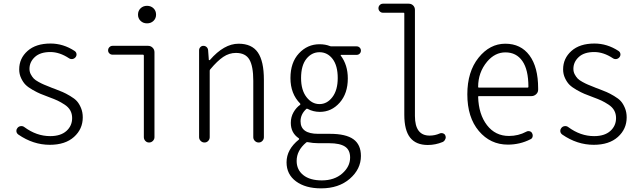

<svg xmlns="http://www.w3.org/2000/svg" viewBox="-20 -786 3540 1059"><path d="M254.9 12.7Q163.1 12.7 81.1 -43.9Q70.3 -51.8 70.3 -64.5Q70.3 -73.2 76.2 -80.1Q83 -88.9 94.2 -90.3Q105.5 -91.8 114.3 -85Q181.6 -35.2 256.8 -35.2Q314.5 -35.2 346.2 -63.5Q377.9 -91.8 377.9 -134.8Q377.9 -158.2 367.7 -176.8Q357.4 -195.3 336.4 -209Q315.4 -222.7 297.9 -231Q280.3 -239.3 251 -250Q219.7 -261.7 203.1 -268.6Q186.5 -275.4 160.6 -290Q134.8 -304.7 121.1 -318.4Q107.4 -332 96.7 -354.5Q85.9 -377 85.9 -403.3Q85.9 -463.9 131.8 -504.9Q177.7 -545.9 258.8 -545.9Q329.1 -545.9 391.6 -504.9Q400.4 -499 401.9 -488.8Q403.3 -478.5 396.5 -470.2Q389.6 -461.9 379.4 -460.4Q369.1 -459 360.4 -464.8Q308.6 -499 257.8 -499Q202.1 -499 172.4 -471.7Q142.6 -444.3 142.6 -406.2Q142.6 -389.6 149.9 -376Q157.2 -362.3 166 -353Q174.8 -343.8 192.9 -334Q210.9 -324.2 222.7 -319.3Q234.4 -314.5 258.8 -304.7Q263.7 -302.7 265.6 -301.8Q270.5 -300.8 279.3 -296.9Q309.6 -285.2 325.7 -278.3Q341.8 -271.5 366.7 -256.8Q391.6 -242.2 404.3 -228Q417 -213.9 426.8 -190.4Q436.5 -167 436.5 -138.7Q436.5 -74.2 388.2 -30.8Q339.8 12.7 254.9 12.7Z M773.4 -29.3V-479.5Q773.4 -484.4 768.6 -484.4H600.6Q590.8 -484.4 583.5 -491.2Q576.2 -498 576.2 -508.3Q576.2 -518.6 583.5 -525.9Q590.8 -533.2 600.6 -533.2H796.9Q811.5 -533.2 821.8 -522.9Q832 -512.7 832 -498V-29.3Q832 -17.6 823.2 -8.8Q814.5 0 802.2 0Q790 0 781.7 -8.8Q773.4 -17.6 773.4 -29.3ZM741.2 -705.1Q741.2 -726.6 755.4 -740.2Q769.5 -753.9 791 -753.9Q812.5 -753.9 826.7 -740.2Q840.8 -726.6 840.8 -705.1Q840.8 -684.6 826.7 -670.9Q812.5 -657.2 791 -657.2Q769.5 -657.2 755.4 -670.9Q741.2 -684.6 741.2 -705.1Z M1078.1 -29.3V-508.8Q1078.1 -518.6 1085 -525.9Q1091.8 -533.2 1101.6 -533.2Q1112.3 -533.2 1119.6 -526.4Q1127 -519.5 1127.9 -508.8L1131.8 -456.1Q1131.8 -454.1 1133.8 -454.1Q1135.7 -454.1 1137.7 -455.1Q1215.8 -544.9 1295.9 -544.9Q1369.1 -544.9 1402.3 -496.6Q1435.5 -448.2 1435.5 -346.7V-29.3Q1435.5 -17.6 1427.2 -8.8Q1418.9 0 1406.7 0Q1394.5 0 1385.7 -8.8Q1377 -17.6 1377 -29.3V-340.8Q1377 -420.9 1355.5 -457.5Q1334 -494.1 1281.2 -494.1Q1244.1 -494.1 1211.4 -472.2Q1178.7 -450.2 1139.6 -403.3Q1136.7 -400.4 1136.7 -395.5V-29.3Q1136.7 -17.6 1128.4 -8.8Q1120.1 0 1107.9 0Q1095.7 0 1086.9 -8.8Q1078.1 -17.6 1078.1 -29.3Z M1751 252.9Q1665 252.9 1612.8 214.4Q1560.5 175.8 1560.5 109.4Q1560.5 38.1 1628.9 -16.6Q1629.9 -17.6 1629.9 -19.5Q1629.9 -21.5 1627.9 -23.4Q1584 -52.7 1584 -108.4Q1584 -140.6 1599.1 -167Q1614.3 -193.4 1635.7 -208Q1636.7 -209 1636.7 -210.9Q1636.7 -212.9 1635.7 -214.8Q1582 -268.6 1582 -355.5Q1582 -441.4 1628.9 -491.7Q1675.8 -542 1742.2 -542Q1774.4 -542 1798.8 -532.2Q1803.7 -530.3 1807.6 -530.3H1947.3Q1957 -530.3 1963.9 -523.4Q1970.7 -516.6 1970.7 -506.8Q1970.7 -497.1 1963.9 -490.2Q1957 -483.4 1947.3 -483.4H1861.3Q1857.4 -483.4 1859.4 -479.5Q1898.4 -427.7 1898.4 -353.5Q1898.4 -270.5 1853.5 -219.7Q1808.6 -168.9 1744.1 -168.9Q1708 -168.9 1676.8 -185.5Q1672.9 -187.5 1669.9 -185.5Q1637.7 -156.2 1637.7 -117.2Q1637.7 -47.9 1734.4 -47.9H1799.8Q1887.7 -47.9 1929.2 -18.1Q1970.7 11.7 1970.7 74.2Q1970.7 146.5 1909.7 199.7Q1848.6 252.9 1751 252.9ZM1742.2 -211.9Q1784.2 -211.9 1813.5 -250.5Q1842.8 -289.1 1842.8 -355.5Q1842.8 -423.8 1814.5 -460.9Q1786.1 -498 1742.2 -498Q1699.2 -498 1669.9 -461.4Q1640.6 -424.8 1640.6 -355.5Q1640.6 -289.1 1670.4 -250.5Q1700.2 -211.9 1742.2 -211.9ZM1754.9 209Q1824.2 209 1867.7 170.9Q1911.1 132.8 1911.1 83Q1911.1 41 1882.8 22.5Q1854.5 3.9 1795.9 3.9H1736.3Q1707 3.9 1676.8 -2Q1674.8 -2 1673.8 -2Q1670.9 -2 1668.9 0Q1616.2 43.9 1616.2 101.6Q1616.2 150.4 1652.8 179.7Q1689.5 209 1754.9 209Z M2339.8 13.7Q2274.4 13.7 2242.2 -26.9Q2210 -67.4 2210 -153.3V-711.9Q2210 -715.8 2206.1 -715.8H2091.8Q2082 -715.8 2074.7 -723.1Q2067.4 -730.5 2067.4 -740.7Q2067.4 -751 2074.7 -758.3Q2082 -765.6 2091.8 -765.6H2234.4Q2249 -765.6 2258.8 -755.9Q2268.6 -746.1 2268.6 -731.4V-146.5Q2268.6 -38.1 2349.6 -38.1Q2378.9 -38.1 2405.3 -49.8Q2414.1 -53.7 2423.8 -50.3Q2433.6 -46.9 2436.5 -38.1Q2438.5 -33.2 2438.5 -28.3Q2438.5 -22.5 2435.5 -17.6Q2431.6 -7.8 2421.9 -2.9Q2381.8 13.7 2339.8 13.7Z M2781.2 11.7Q2684.6 11.7 2621.1 -63.5Q2557.6 -138.7 2557.6 -265.6Q2557.6 -390.6 2619.6 -467.8Q2681.6 -544.9 2767.1 -544.9Q2852.5 -544.9 2900.4 -480.5Q2948.2 -416 2948.2 -298.8Q2948.2 -293 2948.2 -291Q2948.2 -276.4 2937 -266.1Q2925.8 -255.9 2911.1 -255.9H2621.1Q2617.2 -255.9 2617.2 -252Q2620.1 -155.3 2666 -95.7Q2711.9 -36.1 2787.1 -36.1Q2838.9 -36.1 2882.8 -59.6Q2891.6 -64.5 2901.4 -62Q2911.1 -59.6 2915 -50.8Q2919.9 -42 2917.5 -31.7Q2915 -21.5 2905.3 -17.6Q2847.7 11.7 2781.2 11.7ZM2617.2 -306.6Q2617.2 -302.7 2621.1 -302.7H2890.6Q2894.5 -302.7 2894.5 -307.6Q2894.5 -401.4 2861.3 -449.2Q2828.1 -497.1 2767.6 -497.1Q2710 -497.1 2667 -446.3Q2617.2 -386.7 2617.2 -306.6Z M3254.9 12.7Q3163.1 12.7 3081.1 -43.9Q3070.3 -51.8 3070.3 -64.5Q3070.3 -73.2 3076.2 -80.1Q3083 -88.9 3094.2 -90.3Q3105.5 -91.8 3114.3 -85Q3181.6 -35.2 3256.8 -35.2Q3314.5 -35.2 3346.2 -63.5Q3377.9 -91.8 3377.9 -134.8Q3377.9 -158.2 3367.7 -176.8Q3357.4 -195.3 3336.4 -209Q3315.4 -222.7 3297.9 -231Q3280.3 -239.3 3251 -250Q3219.7 -261.7 3203.1 -268.6Q3186.5 -275.4 3160.6 -290Q3134.8 -304.7 3121.1 -318.4Q3107.4 -332 3096.7 -354.5Q3085.9 -377 3085.9 -403.3Q3085.9 -463.9 3131.8 -504.9Q3177.7 -545.9 3258.8 -545.9Q3329.1 -545.9 3391.6 -504.9Q3400.4 -499 3401.9 -488.8Q3403.3 -478.5 3396.5 -470.2Q3389.6 -461.9 3379.4 -460.4Q3369.1 -459 3360.4 -464.8Q3308.6 -499 3257.8 -499Q3202.1 -499 3172.4 -471.7Q3142.6 -444.3 3142.6 -406.2Q3142.6 -389.6 3149.9 -376Q3157.2 -362.3 3166 -353Q3174.8 -343.8 3192.9 -334Q3210.9 -324.2 3222.7 -319.3Q3234.4 -314.5 3258.8 -304.7Q3263.7 -302.7 3265.6 -301.8Q3270.5 -300.8 3279.3 -296.9Q3309.6 -285.2 3325.7 -278.3Q3341.8 -271.5 3366.7 -256.8Q3391.6 -242.2 3404.3 -228Q3417 -213.9 3426.8 -190.4Q3436.5 -167 3436.5 -138.7Q3436.5 -74.2 3388.2 -30.8Q3339.8 12.7 3254.9 12.7Z"/></svg>

Font: Gen Jyuu Gothic L Monospace Light
Style: Regular
Weight: 300
Designer: [Source Han Sans]
Ryoko NISHIZUKA  (kana & ideographs); Paul D. Hunt (Latin, Greek & Cyrillic); Wenlong ZHANG  (bopomofo
Version: Version 1.002.20150607